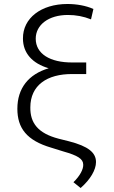

<svg xmlns="http://www.w3.org/2000/svg" viewBox="-20 -757 569 962"><path d="M436 -660 448 -712C410 -729 363 -737 318 -737C186 -737 94 -666 95 -564C95 -491 142 -439 224 -415C123 -385 67 -315 67 -212C67 -115 114 -53 237 -17L298 2C369 22 397 39 397 68C398 90 382 123 348 156L384 185C433 142 461 94 461 55C461 8 423 -24 326 -49L274 -62C170 -89 131 -141 132 -219C132 -329 215 -387 343 -386H412V-444H344C230 -443 159 -488 159 -563C159 -633 224 -682 320 -682C361 -682 398 -675 436 -660Z"/></svg>

Font: Wafeq Light
Style: Regular
Weight: 300
Designer: Rasmus Andersson & Azza Alameddine
Foundry: Google & TypeTogether
Version: Version 3.000;January 28, 2025;FontCreator 15.0.0.3014 64-bi